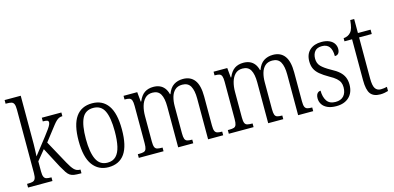

<svg xmlns="http://www.w3.org/2000/svg" viewBox="-70 -1181 3304 1611"><g transform="rotate(-15 1581.5 -375.0)"><path d="M15 0V-32H25Q50 -32 65 -36.5Q80 -41 87 -56.5Q94 -72 94 -105V-656Q94 -689 87 -704.5Q80 -720 65 -724Q50 -728 26 -728H15V-760H155V-374Q155 -360 155 -340Q155 -320 154 -299Q153 -278 152.5 -260.5Q152 -243 151 -234L262 -376Q288 -410 302.5 -430.5Q317 -451 322 -463.5Q327 -476 327 -483Q327 -496 316 -500Q305 -504 278 -504V-536H448V-504Q433 -504 420.5 -499Q408 -494 395.5 -482.5Q383 -471 368 -452Q353 -433 333 -407L268 -323L379 -120Q404 -74 424.5 -53Q445 -32 474 -32H479V0H468Q437 0 416 -3Q395 -6 380 -16Q365 -26 351 -47Q337 -68 318 -102L226 -277L155 -190V-102Q155 -71 162 -55.5Q169 -40 184 -36Q199 -32 222 -32H227V0Z M713 10Q626 10 576 -58Q526 -126 526 -268Q526 -407 574 -475.5Q622 -544 716 -544Q806 -544 854 -476Q902 -408 902 -268Q902 -126 854.5 -58Q807 10 713 10ZM715 -29Q761 -29 788.5 -57Q816 -85 828 -138Q840 -191 840 -268Q840 -387 811.5 -445.5Q783 -504 715 -504Q646 -504 617.5 -445Q589 -386 589 -268Q589 -151 618.5 -90Q648 -29 715 -29Z M977 0V-32H990Q1015 -32 1029.5 -36.5Q1044 -41 1050 -57Q1056 -73 1056 -106V-430Q1056 -463 1050 -479Q1044 -495 1030 -499.5Q1016 -504 992 -504H988V-536H1107L1115 -452H1119Q1140 -502 1171.5 -523Q1203 -544 1248 -544Q1278 -544 1302 -534Q1326 -524 1343 -502.5Q1360 -481 1368 -448H1372Q1391 -500 1425 -522Q1459 -544 1505 -544Q1571 -544 1605.5 -498Q1640 -452 1640 -356V-104Q1640 -71 1646.5 -56Q1653 -41 1667.5 -36.5Q1682 -32 1706 -32H1710V0H1579V-354Q1579 -424 1558 -461.5Q1537 -499 1487 -499Q1447 -499 1423.5 -477Q1400 -455 1390 -419Q1380 -383 1380 -341V-105Q1380 -72 1386 -56.5Q1392 -41 1406.5 -36.5Q1421 -32 1445 -32H1450V0H1319V-354Q1319 -426 1298 -462.5Q1277 -499 1228 -499Q1188 -499 1164 -474.5Q1140 -450 1129 -411Q1118 -372 1118 -326V-103Q1118 -71 1124.5 -55.5Q1131 -40 1146.5 -36Q1162 -32 1187 -32H1192V0Z M1759 0V-32H1772Q1797 -32 1811.5 -36.5Q1826 -41 1832 -57Q1838 -73 1838 -106V-430Q1838 -463 1832 -479Q1826 -495 1812 -499.5Q1798 -504 1774 -504H1770V-536H1889L1897 -452H1901Q1922 -502 1953.5 -523Q1985 -544 2030 -544Q2060 -544 2084 -534Q2108 -524 2125 -502.5Q2142 -481 2150 -448H2154Q2173 -500 2207 -522Q2241 -544 2287 -544Q2353 -544 2387.5 -498Q2422 -452 2422 -356V-104Q2422 -71 2428.5 -56Q2435 -41 2449.5 -36.5Q2464 -32 2488 -32H2492V0H2361V-354Q2361 -424 2340 -461.5Q2319 -499 2269 -499Q2229 -499 2205.5 -477Q2182 -455 2172 -419Q2162 -383 2162 -341V-105Q2162 -72 2168 -56.5Q2174 -41 2188.5 -36.5Q2203 -32 2227 -32H2232V0H2101V-354Q2101 -426 2080 -462.5Q2059 -499 2010 -499Q1970 -499 1946 -474.5Q1922 -450 1911 -411Q1900 -372 1900 -326V-103Q1900 -71 1906.5 -55.5Q1913 -40 1928.5 -36Q1944 -32 1969 -32H1974V0Z M2692 10Q2646 10 2615.5 -4Q2585 -18 2570 -41.5Q2555 -65 2555 -94Q2555 -114 2561 -126.5Q2567 -139 2576.5 -144.5Q2586 -150 2596 -150Q2596 -95 2619 -60.5Q2642 -26 2694 -26Q2741 -26 2765.5 -53Q2790 -80 2790 -128Q2790 -152 2782 -170.5Q2774 -189 2754 -207Q2734 -225 2697 -245Q2650 -272 2622 -295.5Q2594 -319 2581 -346.5Q2568 -374 2568 -412Q2568 -474 2606 -508.5Q2644 -543 2708 -543Q2748 -543 2775.5 -530.5Q2803 -518 2816.5 -497Q2830 -476 2830 -451Q2830 -427 2819.5 -413Q2809 -399 2787 -399Q2787 -454 2766 -481Q2745 -508 2703 -508Q2660 -508 2640.5 -483.5Q2621 -459 2621 -421Q2621 -380 2646 -354Q2671 -328 2725 -298Q2769 -275 2794.5 -252Q2820 -229 2832 -201Q2844 -173 2844 -137Q2844 -68 2803 -29Q2762 10 2692 10Z M3073 10Q3015 10 2989 -24Q2963 -58 2963 -143V-498H2897V-525Q2918 -527 2933.5 -534.5Q2949 -542 2960 -555Q2973 -570 2979.5 -594Q2986 -618 2990 -658H3024V-536H3134V-498H3024V-141Q3024 -79 3040 -54.5Q3056 -30 3088 -30Q3104 -30 3116 -32Q3128 -34 3142 -37V-1Q3129 3 3111 6.5Q3093 10 3073 10Z"/></g></svg>

Font: Noto Serif Ethiopic Condensed Light
Style: Regular
Weight: 300
Width: 3
Designer: Monotype Design Team
Foundry: Monotype Imaging Inc.
Version: Version 2.102